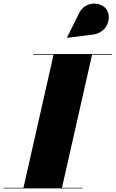

<svg xmlns="http://www.w3.org/2000/svg" viewBox="-65 -1052 645 1072"><path d="M454 -859C534 -869 562 -952.5 529 -1000.5C502 -1039.5 413.5 -1052.5 376.5 -978L309.5 -843L311 -841ZM-45 -3.5V0H395V-3.5H281L449 -746.5H560V-750H120V-746.5H234L66 -3.5Z"/></svg>

Font: Bodoni* 48pt Fatface
Style: Italic
Weight: 900
Italic angle: -13°
Version: Version 2.3